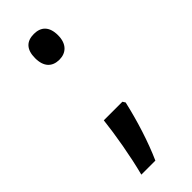

<svg xmlns="http://www.w3.org/2000/svg" viewBox="-226 -582 745 745"><g transform="rotate(-45 146.0 -209.5)"><path d="M146 -409C182 -409 209 -432 209 -480C209 -528 185 -550 146 -550C106 -550 83 -528 83 -480C83 -432 107 -409 146 -409ZM203 -121H101C93 -49 76 50 55 131H132C164 59 191 -27 210 -110Z"/></g></svg>

Font: Noto Sans Devanagari Condensed Medium
Style: Regular
Weight: 500
Width: 3
Designer: Jelle Bosma - Monotype Design Team
Foundry: Monotype Imaging Inc.
Version: Version 2.004